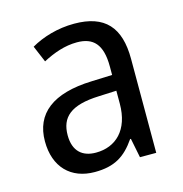

<svg xmlns="http://www.w3.org/2000/svg" viewBox="-88 -627 684 718"><g transform="rotate(-15 254.0 -268.0)"><path d="M261 -546C197 -546 138 -528 93 -502L120 -438C162 -460 206 -476 253 -476C316 -476 349 -443 349 -357V-324L269 -321C117 -316 42 -256 42 -149C42 -49 101 10 193 10C270 10 312 -17 352 -75H355L370 0H433V-364C433 -486 380 -546 261 -546ZM281 -260 349 -263V-213C349 -111 293 -59 216 -59C164 -59 130 -87 130 -149C130 -218 170 -256 281 -260Z"/></g></svg>

Font: Noto Sans Devanagari SemiCondensed
Style: Regular
Weight: 400
Width: 4
Designer: Jelle Bosma - Monotype Design Team
Foundry: Monotype Imaging Inc.
Version: Version 2.004